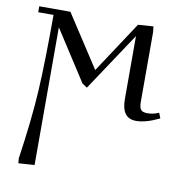

<svg xmlns="http://www.w3.org/2000/svg" viewBox="-81 -517 856 887"><g transform="rotate(10 346.5 -73.5)"><path d="M32.2 -411.1V-439H178.2L337.9 -193.8L496.1 -434.1L567.9 -439L570.8 -411.1V-86.9Q570.8 -59.1 578.9 -49.1Q586.9 -39.1 609.9 -39.1Q637.2 -39.1 663.1 -50.8L672.9 -25.9Q609.9 4.9 564 4.9Q496.1 4.9 496.1 -85V-380.9L314 -106.9L291 -122.1L138.2 -358.9V287.1L63 292L61 269Q88.4 82.5 96.2 -54.7Q104 -191.9 104 -411.1Z"/></g></svg>

Font: Dehuti
Style: Book
Weight: 400
Version: Version 1.2